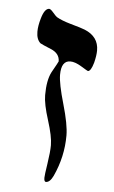

<svg xmlns="http://www.w3.org/2000/svg" viewBox="-47 -627 395 666"><g transform="rotate(5 150.5 -293.5)"><path d="M275.4 -463.4Q275.4 -445.8 269 -420.4Q260.3 -390.1 250 -389.6Q248.5 -389.6 225.8 -403.6Q203.1 -417.5 186.5 -417.5Q154.8 -417.5 154.8 -368.2Q154.8 -337.9 175 -268.1Q195.3 -198.2 195.3 -160.2Q195.3 -86.4 163.6 -17.6Q152.3 6.3 138.2 6.3Q131.8 6.3 131.8 -7.8Q131.8 -16.6 138.2 -57.9Q144.5 -99.1 144.5 -122.1Q144.5 -152.3 127 -207.5Q109.4 -262.7 109.4 -293.5Q109.4 -345.7 124.5 -374.5Q146 -412.6 146 -414.1Q146 -441.9 115 -454.6Q84 -467.3 77.6 -471.2Q63.5 -483.9 63.5 -510.3Q63.5 -530.8 71.3 -557.1Q81.5 -592.8 97.7 -592.8Q102.5 -592.8 112.8 -580.8Q123 -568.8 127 -566.4Q144.5 -556.2 175.3 -547.4Q215.8 -536.1 226.1 -531.7Q275.4 -511.7 275.4 -463.4Z"/></g></svg>

Font: Accordance
Style: Regular
Weight: 400
Version: Version 1.1 (build May 11, 2018) Miklal Software Solutions, 